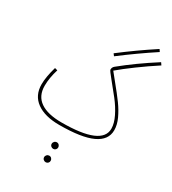

<svg xmlns="http://www.w3.org/2000/svg" viewBox="-253 -925 1210 1351"><g transform="rotate(30 352.0 -249.5)"><path d="M383 -590 370 -607Q499 -706 635 -795L647 -777Q513 -689 383 -590ZM429 -500 475 -443Q535 -370 568 -324.5Q601 -279 623 -231.5Q645 -184 645 -140Q645 -60 558 -19.5Q471 21 290 21Q173 21 106.5 -27Q40 -75 40 -165Q40 -224 65 -311L87 -305Q64 -230 64 -167Q64 -84 123.5 -43Q183 -2 296 -2Q622 -2 622 -139Q622 -182 596 -235Q570 -288 530 -339L451 -437Q430 -463 419 -477.5Q408 -492 408 -497Q408 -516 423 -528Q539 -623 691 -720L704 -701Q627 -651 552 -596Q477 -541 429 -500ZM311 162Q311 151 319 143Q327 135 338 135Q349 135 356.5 143Q364 151 364 162Q364 173 356.5 180.5Q349 188 338 188Q327 188 319 180.5Q311 173 311 162ZM312 270Q312 259 320 251Q328 243 339 243Q350 243 357.5 251Q365 259 365 270Q365 281 357.5 288.5Q350 296 339 296Q328 296 320 288.5Q312 281 312 270Z"/></g></svg>

Font: Noto Sans Arabic CondThin
Style: Regular
Weight: 250
Width: 3
Designer: Nadine Chahine
Foundry: Monotype Imaging Inc.
Version: Version 1.001